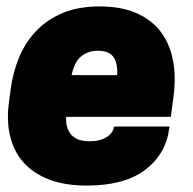

<svg xmlns="http://www.w3.org/2000/svg" viewBox="-20 -564 600 598"><path d="M186 -200Q185 -177 191 -162.5Q197 -148 207 -139.5Q217 -131 230 -127.5Q243 -124 258 -124Q293 -124 313 -137.5Q333 -151 335 -170H508L507 -163Q496 -83 431.5 -34.5Q367 14 250 14Q181 14 131.5 -5.5Q82 -25 52 -59.5Q22 -94 11 -142Q0 -190 8 -246L13 -284Q20 -339 40 -386.5Q60 -434 94 -469Q128 -504 176.5 -524Q225 -544 290 -544Q356 -544 403 -524Q450 -504 479 -467Q508 -430 518.5 -377.5Q529 -325 520 -260L512 -200ZM284 -406Q255 -406 233.5 -389Q212 -372 203 -330H345Q347 -368 333 -387Q319 -406 284 -406Z"/></svg>

Font: Tanohe Sans Black
Style: Italic
Weight: 900
Designer: Village Type and Design LLC & Cristiano Sobral
Foundry: Cooper Hewitt Smithsonian Design Museum
Version: Version 1.00;January 12, 2020;FontCreator 12.0.0.2547 64-bit